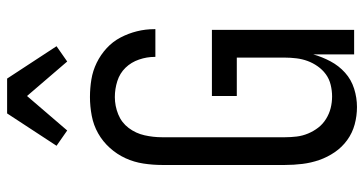

<svg xmlns="http://www.w3.org/2000/svg" viewBox="-262 -754 1024 540"><g transform="rotate(-90 250.0 -484.0)"><path d="M219 8Q194 8 170 1.5Q146 -5 126 -19.5Q106 -34 92 -54.5Q78 -75 70 -98Q62 -121 59 -145.5Q56 -170 56 -195V-540Q56 -566 60 -592.5Q64 -619 75 -643Q86 -667 104 -687Q122 -707 145 -720Q168 -733 194.5 -738Q221 -743 247 -743Q272 -743 296.5 -739Q321 -735 343.5 -724Q366 -713 384.5 -696Q403 -679 414.5 -657Q426 -635 432 -611Q438 -587 438 -562V-559H360V-561Q360 -583 352.5 -605Q345 -627 329.5 -643Q314 -659 292 -666Q270 -673 247 -673Q222 -673 198.5 -663.5Q175 -654 160 -634Q145 -614 139.5 -589.5Q134 -565 134 -540V-195Q134 -178 136 -161.5Q138 -145 144.5 -129.5Q151 -114 161 -101Q171 -88 185.5 -79Q200 -70 216 -66Q232 -62 249 -62Q265 -62 281.5 -66Q298 -70 311 -79.5Q324 -89 333.5 -102.5Q343 -116 348.5 -131Q354 -146 356 -162.5Q358 -179 358 -195V-330H250V-400H436V0H367V-115Q360 -90 347.5 -66.5Q335 -43 315.5 -25.5Q296 -8 270.5 0Q245 8 219 8ZM153 -807 110 -837 201 -976H299L390 -837L347 -807L250 -920Z"/></g></svg>

Font: Iosevka Curly
Style: Regular
Weight: 400
Monospace: yes
Designer: Belleve Invis
Foundry: Belleve Invis
Version: Version 22.1.2; ttfautohint (v1.8.4)